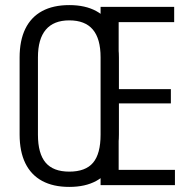

<svg xmlns="http://www.w3.org/2000/svg" viewBox="-20 -727 747 754"><path d="M252 7Q189 7 145.5 -16.5Q102 -40 79.5 -86Q57 -132 57 -199V-501Q57 -568 79.5 -614Q102 -660 145.5 -683.5Q189 -707 252 -707Q315 -707 358 -683.5Q401 -660 424 -614Q447 -568 447 -501V-199Q447 -132 424 -86Q401 -40 358 -16.5Q315 7 252 7ZM252 -53Q316 -53 345.5 -88Q375 -123 375 -198V-502Q375 -575 344.5 -611Q314 -647 252 -647Q191 -647 160 -610.5Q129 -574 129 -502V-198Q129 -124 159 -88.5Q189 -53 252 -53ZM430 -60H667V0H375V-700H664V-640H430L446 -688V-346L430 -377H651V-321H430L446 -352V-12Z"/></svg>

Font: Pathway Extreme Condensed Light
Style: Regular
Weight: 300
Width: 3
Version: Version 1.001;gftools[0.9.26]